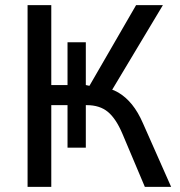

<svg xmlns="http://www.w3.org/2000/svg" viewBox="-20 -725 698 745"><path d="M87 0V-705H179V-395H242V-561H313V-395L327 -392L508 -705H612L407 -363L373 -387Q410 -383 439 -366Q468 -349 492 -319.5Q516 -290 535 -246L644 0H542L455 -206Q430 -265 398.5 -291Q367 -317 317 -317H300L313 -327V-152H242V-317H179V0Z"/></svg>

Font: Nunito Sans 10pt SemiCondensed Medium
Style: Regular
Weight: 500
Width: 4
Designer: Vernon Adams
Foundry: Vernon Adams
Version: Version 3.101;gftools[0.9.27]